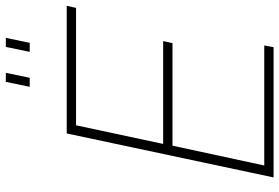

<svg xmlns="http://www.w3.org/2000/svg" viewBox="-170 -789 959 659"><g transform="rotate(-90 309.5 -459.5)"><path d="M181 -710H619L612 -678H209L145 -379H498L491 -347H139L71 -32H483L477 0H30ZM341 -837 358 -919H389L372 -837ZM461 -837 478 -919H509L492 -837Z"/></g></svg>

Font: Raleway ExtraLight
Style: Italic
Weight: 200
Italic angle: -12°
Designer: Matt McInerney, Pablo Impallari, Rodrigo Fuenzalida
Foundry: Matt McInerney, Pablo Impallari, Rodrigo Fuenzalida
Version: Version 4.026